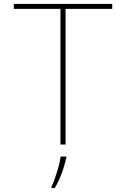

<svg xmlns="http://www.w3.org/2000/svg" viewBox="-20 -734 640 975"><path d="M287 -689H50V-714H550V-689H313V0H287ZM241 215Q253 192 268.5 142.5Q284 93 288 61H317V67Q296 157 258 221H241Z"/></svg>

Font: Noto Sans Mono UI Thin
Style: Regular
Weight: 250
Monospace: yes
Designer: Monotype Design team
Foundry: Monotype Imaging Inc.
Version: Version 1.000